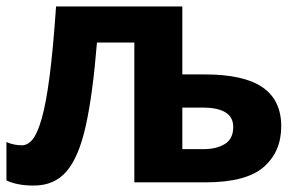

<svg xmlns="http://www.w3.org/2000/svg" viewBox="-20 -566 928 596"><path d="M546 -546V-335H615Q737 -335 795 -295Q853 -255 853 -174Q853 -95 798.5 -47.5Q744 0 618 0H397V-434H281Q268 -274 246.5 -176.5Q225 -79 187 -34.5Q149 10 85 10Q33 10 0 -6V-125Q23 -115 48 -115Q66 -115 81 -133Q96 -151 109.5 -198Q123 -245 134 -329.5Q145 -414 154 -546ZM609 -232H546V-103H611Q652 -103 678 -119Q704 -135 704 -172Q704 -232 609 -232Z"/></svg>

Font: Noto IKEA Arabic
Style: Bold
Weight: 700
Designer: Monotype Design Team
Foundry: Monotype Imaging Inc.
Version: Version 1.200